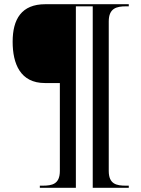

<svg xmlns="http://www.w3.org/2000/svg" viewBox="-20 -780 671 911"><path d="M169 111H340V-750H420V111H591V101H578C533 101 496 94 496 31V-678C496 -741 533 -750 578 -750H591V-760H195C82 -760 40 -689 40 -582C40 -478 76 -386 193 -386H264V31C264 94 227 101 182 101H169Z"/></svg>

Font: Noto Serif Display ExtraBold
Style: Regular
Weight: 800
Designer: Monotype Design Team
Foundry: Monotype Imaging Inc.
Version: Version 2.009